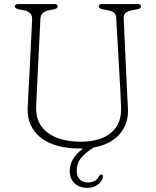

<svg xmlns="http://www.w3.org/2000/svg" viewBox="-20 -720 770 950"><path d="M575 -281 555 -631Q554 -649.5 543.8 -657.5Q533.5 -665.5 514 -669L488 -674Q469 -678 469 -688Q469 -700 486 -700H661Q678 -700 678 -688Q678 -678 659 -674L633 -669Q590.5 -661 592 -631L608 -281Q609 -257 610.2 -234Q611.5 -211 613 -186Q617.5 -110.5 573.5 -58.2Q529.5 -6 444.5 9.5Q403 34.5 381.2 61.5Q359.5 88.5 359.5 125.5Q359.5 154.5 375.8 168.8Q392 183 414.5 183Q431 183 446.5 175.8Q462 168.5 470 152Q474.5 143.5 481 143.5Q489.5 143.5 489 154.5Q488 173.5 467 191.5Q446 209.5 412 209.5Q373 209.5 349 186.8Q325 164 325 127.5Q325 63 391 15Q384.5 15 378 15Q248.5 15 181 -39.5Q113.5 -94 117 -184Q117.5 -200.5 118.8 -226Q120 -251.5 121.5 -277.2Q123 -303 124 -321L139 -625Q140.5 -661 98.5 -669L72.5 -674Q53.5 -678 53.5 -688Q53.5 -700 70.5 -700H248.5Q265.5 -700 265.5 -688Q265.5 -678 246.5 -674L220.5 -669Q181.5 -661 180 -628L165 -326Q163 -285.5 161.8 -253.5Q160.5 -221.5 159 -192Q155.5 -109 215.2 -64Q275 -19 379 -19Q478 -19 530.8 -64.2Q583.5 -109.5 579 -192Q577.5 -223.5 576.8 -243.2Q576 -263 575 -281Z"/></svg>

Font: Fraunces 9pt SuperSoft Thin
Style: Regular
Weight: 100
Version: Version 1.000;[b76b70a41]